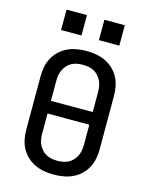

<svg xmlns="http://www.w3.org/2000/svg" viewBox="-138 -1033 876 1127"><g transform="rotate(15 300.0 -469.5)"><path d="M300 8Q271 8 241.5 3Q212 -2 185.5 -14.5Q159 -27 137.5 -47Q116 -67 102 -93Q88 -119 82.5 -148Q77 -177 77 -206V-529Q77 -558 82.5 -587Q88 -616 102 -642Q116 -668 137.5 -688Q159 -708 185.5 -720.5Q212 -733 241.5 -738Q271 -743 300 -743Q329 -743 358.5 -738Q388 -733 414.5 -720.5Q441 -708 462.5 -688Q484 -668 498 -642Q512 -616 517.5 -587Q523 -558 523 -529V-206Q523 -177 517.5 -148Q512 -119 498 -93Q484 -67 462.5 -47Q441 -27 414.5 -14.5Q388 -2 358.5 3Q329 8 300 8ZM427 -406V-529Q427 -546 424 -563Q421 -580 413.5 -595.5Q406 -611 394 -624Q382 -637 367 -645Q352 -653 334.5 -656Q317 -659 300 -659Q283 -659 265.5 -656Q248 -653 233 -645Q218 -637 206 -624Q194 -611 186.5 -595.5Q179 -580 176 -563Q173 -546 173 -529V-406ZM300 -76Q317 -76 334.5 -79Q352 -82 367 -90Q382 -98 394 -111Q406 -124 413.5 -139.5Q421 -155 424 -172Q427 -189 427 -206V-329H173V-206Q173 -189 176 -172Q179 -155 186.5 -139.5Q194 -124 206 -111Q218 -98 233 -90Q248 -82 265.5 -79Q283 -76 300 -76ZM353 -823V-947H477V-823ZM123 -823V-947H247V-823Z"/></g></svg>

Font: Iosevka SS04 Medium Extended
Style: Regular
Weight: 500
Width: 7
Monospace: yes
Designer: Belleve Invis
Foundry: Belleve Invis
Version: Version 19.0.0; ttfautohint (v1.8.4)